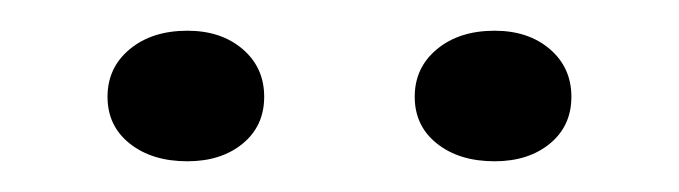

<svg xmlns="http://www.w3.org/2000/svg" viewBox="-20 -721 442 125"><path d="M302 -701Q324 -701 338 -689Q352 -677 352 -658Q352 -639 338 -627.5Q324 -616 302 -616Q279 -616 264.5 -627.5Q250 -639 250 -658Q250 -677 264.5 -689Q279 -701 302 -701ZM102 -701Q124 -701 138 -689Q152 -677 152 -658Q152 -639 138 -627.5Q124 -616 102 -616Q79 -616 64.5 -627.5Q50 -639 50 -658Q50 -677 64.5 -689Q79 -701 102 -701Z"/></svg>

Font: Kalnia Thin
Style: Regular
Weight: 100
Version: Version 1.105